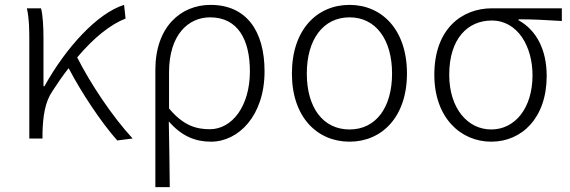

<svg xmlns="http://www.w3.org/2000/svg" viewBox="-20 -567 2333 786"><path d="M523 0C438 -92 349 -227 296 -332C365 -414 434 -468 494 -491L488 -547C378 -513 249 -371 162 -214H158V-412C158 -458 155 -507 148 -533H90C100 -490 100 -438 100 -395V0H154V-26C156 -90 164 -149 194 -193C216 -227 238 -259 261 -288C313 -188 395 -65 460 8Z M616 199H675C674 97 673 32 671 -70C725 -8 781 13 844 13C956 13 1063 -93 1063 -275C1063 -441 988 -547 842 -547C720 -547 616 -457 616 -281ZM839 -38C785 -38 731 -52 672 -123V-271C672 -426 752 -496 840 -496C955 -496 1003 -403 1003 -275C1003 -132 930 -38 839 -38Z M1411 13C1543 13 1646 -88 1646 -266C1646 -446 1543 -547 1411 -547C1278 -547 1175 -446 1175 -266C1175 -88 1278 13 1411 13ZM1411 -37C1302 -37 1236 -127 1236 -266C1236 -404 1302 -496 1411 -496C1519 -496 1585 -404 1585 -266C1585 -127 1519 -37 1411 -37Z M1991 13C2116 13 2218 -84 2218 -256C2218 -365 2175 -444 2103 -484V-488C2164 -488 2218 -485 2280 -481V-533H1994C1871 -533 1758 -449 1758 -261C1758 -85 1866 13 1991 13ZM1991 -37C1894 -37 1819 -124 1819 -261C1819 -409 1895 -483 1993 -483C2100 -483 2160 -376 2160 -259C2160 -124 2088 -37 1991 -37Z"/></svg>

Font: Noto Sans CJK Light
Style: Regular
Weight: 300
Designer: Ryoko NISHIZUKA (kana & ideographs); Paul D. Hunt (Latin, Greek & Cyrillic); Wenlong ZHANG (bopomofo); Sandoll Communica
Foundry: Adobe Systems Incorporated
Version: Version 1.000;PS 1;hotconv 1.0.78;makeotf.lib2.5.61930